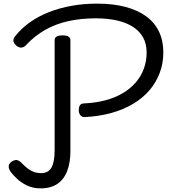

<svg xmlns="http://www.w3.org/2000/svg" viewBox="-20 -1021 952 1058"><path d="M448 -376Q431 -375 422.5 -386.5Q414 -398 414 -414Q414 -430 420 -440Q426 -450 441 -451Q506 -454 559.5 -468Q613 -482 655.5 -507Q698 -532 727.5 -566Q757 -600 772.5 -642Q788 -684 788 -732Q788 -779 768.5 -814.5Q749 -850 712 -873.5Q675 -897 623.5 -908.5Q572 -920 508 -920Q424 -920 354 -904Q284 -888 227.5 -855.5Q171 -823 126 -775Q114 -761 100.5 -759Q87 -757 72 -768Q56 -781 54 -794.5Q52 -808 64 -822Q99 -866 146 -899Q193 -932 250.5 -954.5Q308 -977 374.5 -989Q441 -1001 515 -1001Q603 -1001 671 -983Q739 -965 785.5 -931Q832 -897 856 -847Q880 -797 880 -732Q880 -672 860 -619Q840 -566 803 -523Q766 -480 713 -448.5Q660 -417 593.5 -398.5Q527 -380 448 -376ZM204 17Q161 17 127.5 0.5Q94 -16 71.5 -38Q49 -60 38 -75Q27 -92 28 -106Q29 -120 45 -131Q63 -142 75.5 -138.5Q88 -135 102 -120Q117 -105 132 -93Q147 -81 165.5 -74Q184 -67 207 -67Q246 -67 263.5 -97.5Q281 -128 281 -194V-799Q281 -813 292 -819.5Q303 -826 324 -826Q346 -826 357 -819.5Q368 -813 368 -799V-188Q368 -126 350.5 -79.5Q333 -33 296.5 -8Q260 17 204 17Z"/></svg>

Font: Playwrite PL
Style: Regular
Weight: 400
Designer: Veronika Burian, José Scaglione
Foundry: TypeTogether
Version: Version 1.002